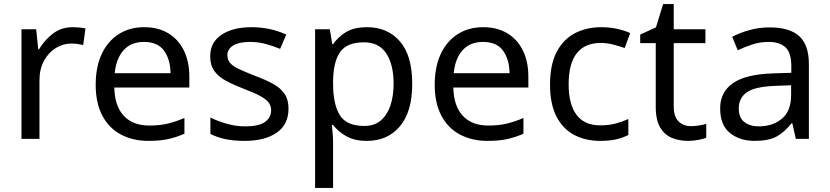

<svg xmlns="http://www.w3.org/2000/svg" viewBox="-20 -679 4057 939"><path d="M335 -546Q350 -546 367.5 -544.5Q385 -543 398 -540L387 -459Q374 -462 358.5 -464Q343 -466 329 -466Q288 -466 252 -443.5Q216 -421 194.5 -380.5Q173 -340 173 -286V0H85V-536H157L167 -438H171Q197 -482 238 -514Q279 -546 335 -546Z M685 -546Q754 -546 803.5 -516Q853 -486 879.5 -431.5Q906 -377 906 -304V-251H539Q541 -160 585.5 -112.5Q630 -65 710 -65Q761 -65 800.5 -74.5Q840 -84 882 -102V-25Q841 -7 801 1.5Q761 10 706 10Q630 10 571.5 -21Q513 -52 480.5 -113.5Q448 -175 448 -264Q448 -352 477.5 -415Q507 -478 560.5 -512Q614 -546 685 -546ZM684 -474Q621 -474 584.5 -433.5Q548 -393 541 -321H814Q813 -389 782 -431.5Q751 -474 684 -474Z M1391 -148Q1391 -70 1333 -30Q1275 10 1177 10Q1121 10 1080.5 1Q1040 -8 1009 -24V-104Q1041 -88 1086.5 -74.5Q1132 -61 1179 -61Q1246 -61 1276 -82.5Q1306 -104 1306 -140Q1306 -160 1295 -176Q1284 -192 1255.5 -208Q1227 -224 1174 -244Q1122 -264 1085 -284Q1048 -304 1028 -332Q1008 -360 1008 -404Q1008 -472 1063.5 -509Q1119 -546 1209 -546Q1258 -546 1300.5 -536.5Q1343 -527 1380 -510L1350 -440Q1316 -454 1279 -464Q1242 -474 1203 -474Q1149 -474 1120.5 -456.5Q1092 -439 1092 -409Q1092 -387 1105 -371.5Q1118 -356 1148.5 -341.5Q1179 -327 1230 -307Q1281 -288 1317 -268Q1353 -248 1372 -219.5Q1391 -191 1391 -148Z M1776 -546Q1875 -546 1935.5 -477Q1996 -408 1996 -269Q1996 -132 1935.5 -61Q1875 10 1775 10Q1713 10 1672.5 -13.5Q1632 -37 1609 -68H1603Q1605 -51 1607 -25Q1609 1 1609 20V240H1521V-536H1593L1605 -463H1609Q1633 -498 1672 -522Q1711 -546 1776 -546ZM1760 -472Q1678 -472 1644.5 -426Q1611 -380 1609 -286V-269Q1609 -170 1641.5 -116.5Q1674 -63 1762 -63Q1811 -63 1842.5 -90Q1874 -117 1889.5 -163.5Q1905 -210 1905 -270Q1905 -362 1869.5 -417Q1834 -472 1760 -472Z M2343 -546Q2412 -546 2461.5 -516Q2511 -486 2537.5 -431.5Q2564 -377 2564 -304V-251H2197Q2199 -160 2243.5 -112.5Q2288 -65 2368 -65Q2419 -65 2458.5 -74.5Q2498 -84 2540 -102V-25Q2499 -7 2459 1.5Q2419 10 2364 10Q2288 10 2229.5 -21Q2171 -52 2138.5 -113.5Q2106 -175 2106 -264Q2106 -352 2135.5 -415Q2165 -478 2218.5 -512Q2272 -546 2343 -546ZM2342 -474Q2279 -474 2242.5 -433.5Q2206 -393 2199 -321H2472Q2471 -389 2440 -431.5Q2409 -474 2342 -474Z M2915 10Q2844 10 2788.5 -19Q2733 -48 2701.5 -109Q2670 -170 2670 -265Q2670 -364 2703 -426Q2736 -488 2792.5 -517Q2849 -546 2921 -546Q2962 -546 3000 -537.5Q3038 -529 3062 -517L3035 -444Q3011 -453 2979 -461Q2947 -469 2919 -469Q2761 -469 2761 -266Q2761 -169 2799.5 -117.5Q2838 -66 2914 -66Q2958 -66 2991.5 -75Q3025 -84 3053 -97V-19Q3026 -5 2993.5 2.5Q2961 10 2915 10Z M3359 -62Q3379 -62 3400 -65.5Q3421 -69 3434 -73V-6Q3420 1 3394 5.5Q3368 10 3344 10Q3302 10 3266.5 -4.5Q3231 -19 3209 -55Q3187 -91 3187 -156V-468H3111V-510L3188 -545L3223 -659H3275V-536H3430V-468H3275V-158Q3275 -109 3298.5 -85.5Q3322 -62 3359 -62Z M3744 -545Q3842 -545 3889 -502Q3936 -459 3936 -365V0H3872L3855 -76H3851Q3816 -32 3777.5 -11Q3739 10 3671 10Q3598 10 3550 -28.5Q3502 -67 3502 -149Q3502 -229 3565 -272.5Q3628 -316 3759 -320L3850 -323V-355Q3850 -422 3821 -448Q3792 -474 3739 -474Q3697 -474 3659 -461.5Q3621 -449 3588 -433L3561 -499Q3596 -518 3644 -531.5Q3692 -545 3744 -545ZM3770 -259Q3670 -255 3631.5 -227Q3593 -199 3593 -148Q3593 -103 3620.5 -82Q3648 -61 3691 -61Q3759 -61 3804 -98.5Q3849 -136 3849 -214V-262Z"/></svg>

Font: Noto Sans Manichaean
Style: Regular
Weight: 400
Designer: Monotype Design Team
Foundry: Monotype Imaging Inc.
Version: Version 2.005; ttfautohint (v1.8.4.7-5d5b)